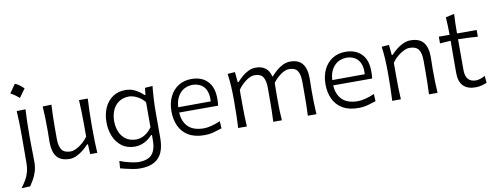

<svg xmlns="http://www.w3.org/2000/svg" viewBox="-75 -1179 4654 1800"><g transform="rotate(-10 2252.5 -279.0)"><path d="M116.9 -772.2Q155.1 -757.7 199.7 -713.7Q170.6 -671.8 141.1 -632.6Q122.8 -649.2 102.2 -663.7Q81.5 -678.2 59.5 -690Q74.5 -710.4 88.2 -730.6Q101.9 -750.7 116.9 -772.2ZM9.3 203.1Q35.2 169.4 54.7 136.2Q74.2 103 85 63Q95.7 22.9 95.7 -30.3L96.7 -280.8Q96.7 -348.6 95.2 -403.8Q93.8 -459 90.3 -516.6L174.3 -519Q170.9 -460.9 169.2 -405Q167.5 -349.1 167.5 -280.8Q167.5 -216.3 168.2 -170.2Q168.9 -124 169.7 -88.4Q170.4 -52.7 170.4 -19Q170.4 31.7 157.5 72.8Q144.5 113.8 126.2 145.5Q107.9 177.2 91.8 200.2Z M502.9 11.2Q418.5 11.2 380.6 -36.6Q342.8 -84.5 342.8 -174.3Q342.8 -207.5 343.5 -233.2Q344.2 -258.8 344.2 -282.7Q344.2 -349.6 342.8 -404.3Q341.3 -459 337.4 -516.6L420.9 -519.5Q417.5 -461.9 416.3 -406.7Q415 -351.6 415 -289.6V-194.8Q415 -126.5 438.7 -91.3Q462.4 -56.2 524.4 -56.2Q547.4 -56.2 577.4 -70.8Q607.4 -85.4 637.5 -110.8Q667.5 -136.2 689.5 -167.5V-289.6Q689.5 -351.6 687.7 -405.3Q686 -459 683.1 -516.6H766.6Q763.2 -459 761.5 -404.3Q759.8 -349.6 759.8 -282.7V-228.5Q759.8 -164.6 761.2 -111.1Q762.7 -57.6 766.1 0H698.2L693.8 -94.2H685.1Q665.5 -71.3 635.7 -46.9Q606 -22.5 571.5 -5.6Q537.1 11.2 502.9 11.2Z M1135.7 213.9Q1106.9 213.9 1072.3 207.8Q1037.6 201.7 1005.4 193.8Q973.1 186 951.2 180.2L956.5 110.8Q1010.3 131.8 1060.1 142.1Q1109.9 152.3 1130.4 152.3Q1224.1 152.3 1262 107.7Q1299.8 63 1299.8 -26.9V-75.7H1291.5Q1254.9 -36.1 1212.2 -16.1Q1169.4 3.9 1126.5 3.9Q1051.3 3.9 1001 -33.9Q950.7 -71.8 925.5 -133.3Q900.4 -194.8 900.4 -266.6Q900.4 -342.8 927.2 -403.3Q954.1 -463.9 1004.9 -499Q1055.7 -534.2 1127.4 -534.2Q1180.7 -534.2 1223.6 -510.5Q1266.6 -486.8 1296.9 -456.5H1305.2L1312 -522.5L1384.8 -527.3Q1378.4 -466.3 1375 -404.3Q1371.6 -342.3 1371.6 -283.7V-31.7Q1371.6 42 1349.4 97.4Q1327.1 152.8 1275.6 183.3Q1224.1 213.9 1135.7 213.9ZM1146 -60.1Q1234.9 -61 1298.8 -149.9V-389.2Q1266.6 -427.7 1225.8 -448Q1185.1 -468.3 1147.5 -468.8Q1089.4 -467.3 1050.5 -439.5Q1011.7 -411.6 992.4 -366Q973.1 -320.3 973.1 -264.6Q973.1 -211.4 991.5 -165.3Q1009.8 -119.1 1048.1 -90.3Q1086.4 -61.5 1146 -60.1Z M1785.6 11.2Q1694.3 11.2 1635 -23.9Q1575.7 -59.1 1546.9 -120.8Q1518.1 -182.6 1518.1 -261.7Q1518.1 -339.4 1546.9 -399.7Q1575.7 -460 1628.7 -494.4Q1681.6 -528.8 1754.9 -528.8Q1851.1 -528.8 1906.7 -471.7Q1962.4 -414.6 1962.4 -308.1Q1962.4 -288.1 1961.7 -271.2Q1960.9 -254.4 1958.5 -238.8H1587.9Q1591.8 -152.8 1641.8 -102.8Q1691.9 -52.7 1792 -52.7Q1823.7 -52.7 1865.7 -63.7Q1907.7 -74.7 1948.7 -92.8L1952.6 -23.9Q1922.4 -14.2 1878.9 -1.5Q1835.4 11.2 1785.6 11.2ZM1897.5 -290.5Q1902.8 -377.9 1866 -424.1Q1829.1 -470.2 1755.9 -472.7Q1679.7 -470.7 1635.7 -420.7Q1591.8 -370.6 1587.4 -289.1Z M2770.5 0Q2773.4 -57.6 2774.2 -110.8Q2774.9 -164.1 2774.9 -226.1V-322.3Q2774.9 -390.6 2752.7 -425.8Q2730.5 -460.9 2672.4 -460.9Q2636.7 -460.9 2594 -431.2Q2551.3 -401.4 2518.1 -356.9Q2517.6 -333 2517.3 -301.5Q2517.1 -270 2516.8 -238.5Q2516.6 -207 2516.6 -182.6Q2516.6 -133.8 2518.3 -90.1Q2520 -46.4 2523.4 0H2441.4Q2444.3 -57.6 2445.3 -110.8Q2446.3 -164.1 2446.3 -226.1V-322.3Q2446.3 -390.6 2424.1 -425.8Q2401.9 -460.9 2343.3 -460.9Q2306.2 -460.9 2261.7 -428.7Q2217.3 -396.5 2184.1 -349.1V-226.1Q2184.1 -164.1 2185.3 -110.8Q2186.5 -57.6 2189.9 0H2107.4Q2110.4 -57.6 2111.8 -111.1Q2113.3 -164.6 2113.3 -228.5V-280.8Q2113.3 -337.4 2109.9 -397.5Q2106.4 -457.5 2098.1 -516.6L2168.5 -521.5L2177.7 -423.8H2186.5Q2206.1 -446.8 2233.9 -471.2Q2261.7 -495.6 2295.7 -512.2Q2329.6 -528.8 2365.7 -528.8Q2480.5 -528.8 2506.3 -421.4H2512.7Q2534.2 -446.8 2562.7 -471.4Q2591.3 -496.1 2625 -512.5Q2658.7 -528.8 2694.8 -528.8Q2773.9 -528.8 2811 -481.2Q2848.1 -433.6 2848.1 -343.3Q2848.1 -310.1 2847.2 -280.8Q2846.2 -251.5 2846.2 -228.5Q2846.2 -164.6 2847.4 -111.1Q2848.6 -57.6 2852.5 0Z M3252 11.2Q3160.6 11.2 3101.3 -23.9Q3042 -59.1 3013.2 -120.8Q2984.4 -182.6 2984.4 -261.7Q2984.4 -339.4 3013.2 -399.7Q3042 -460 3095 -494.4Q3147.9 -528.8 3221.2 -528.8Q3317.4 -528.8 3373 -471.7Q3428.7 -414.6 3428.7 -308.1Q3428.7 -288.1 3428 -271.2Q3427.2 -254.4 3424.8 -238.8H3054.2Q3058.1 -152.8 3108.2 -102.8Q3158.2 -52.7 3258.3 -52.7Q3290 -52.7 3332 -63.7Q3374 -74.7 3415 -92.8L3418.9 -23.9Q3388.7 -14.2 3345.2 -1.5Q3301.8 11.2 3252 11.2ZM3363.8 -290.5Q3369.1 -377.9 3332.3 -424.1Q3295.4 -470.2 3222.2 -472.7Q3146 -470.7 3102.1 -420.7Q3058.1 -370.6 3053.7 -289.1Z M3573.7 0Q3576.7 -57.6 3578.1 -111.1Q3579.6 -164.6 3579.6 -228.5V-280.8Q3579.6 -337.4 3576.2 -397.5Q3572.8 -457.5 3564.5 -516.6L3634.8 -521.5L3644 -423.8H3652.8Q3672.4 -446.8 3702.4 -471.2Q3732.4 -495.6 3768.3 -512.2Q3804.2 -528.8 3840.3 -528.8Q3924.8 -528.8 3962.9 -481.2Q4001 -433.6 4001 -343.3Q4001 -310.1 4000 -280.8Q3999 -251.5 3999 -228.5Q3999 -164.6 4000.2 -111.1Q4001.5 -57.6 4005.4 0H3923.8Q3926.3 -57.6 3927.5 -110.8Q3928.7 -164.1 3928.7 -226.1V-322.3Q3928.7 -390.6 3904.8 -425.8Q3880.9 -460.9 3818.8 -460.9Q3793.9 -460.9 3763.2 -446Q3732.4 -431.2 3702.4 -406Q3672.4 -380.9 3650.4 -349.1V-226.1Q3650.4 -164.1 3651.6 -110.8Q3652.8 -57.6 3656.2 0Z M4366.7 11.2Q4290 11.2 4249.8 -29.5Q4209.5 -70.3 4209.5 -154.3Q4209.5 -240.2 4210 -319.6Q4210.4 -398.9 4210.9 -459.5L4108.4 -452.6V-516.6H4210.9Q4210.4 -561.5 4209.2 -601.3Q4208 -641.1 4205.1 -684.1L4286.6 -701.7Q4283.7 -649.9 4282.7 -608.6Q4281.7 -567.4 4281.7 -516.6H4468.8V-452.6Q4422.4 -456.5 4375 -458.7Q4327.6 -460.9 4281.7 -461.4V-168.5Q4281.7 -52.2 4382.3 -52.2Q4398.9 -52.2 4423.8 -60.1Q4448.7 -67.9 4467.8 -80.1L4474.6 -13.7Q4459.5 -5.9 4428.5 2.7Q4397.5 11.2 4366.7 11.2Z"/></g></svg>

Font: Pinar Regular
Style: Regular
Weight: 400
Designer: Amin Abedi
Version: Version 3.000